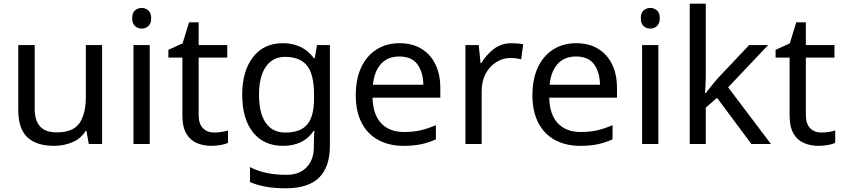

<svg xmlns="http://www.w3.org/2000/svg" viewBox="-20 -780 4566 1040"><path d="M533 -536V0H461L448 -71H444Q418 -29 372 -9.5Q326 10 274 10Q177 10 128 -36.5Q79 -83 79 -185V-536H168V-191Q168 -127 197 -95Q226 -63 287 -63Q376 -63 410.5 -113Q445 -163 445 -257V-536Z M791 -536V0H703V-536ZM748 -737Q768 -737 783.5 -723.5Q799 -710 799 -681Q799 -653 783.5 -639Q768 -625 748 -625Q726 -625 711 -639Q696 -653 696 -681Q696 -710 711 -723.5Q726 -737 748 -737Z M1140 -62Q1160 -62 1181 -65.5Q1202 -69 1215 -73V-6Q1201 1 1175 5.5Q1149 10 1125 10Q1083 10 1047.5 -4.5Q1012 -19 990 -55Q968 -91 968 -156V-468H892V-510L969 -545L1004 -659H1056V-536H1211V-468H1056V-158Q1056 -109 1079.5 -85.5Q1103 -62 1140 -62Z M1512 -546Q1565 -546 1607.5 -526Q1650 -506 1680 -465H1685L1697 -536H1767V9Q1767 124 1708.5 182Q1650 240 1527 240Q1469 240 1420.5 231.5Q1372 223 1334 206V125Q1413 167 1532 167Q1601 167 1640.5 126.5Q1680 86 1680 16V-5Q1680 -17 1681 -39.5Q1682 -62 1683 -71H1679Q1651 -30 1609.5 -10Q1568 10 1513 10Q1409 10 1350.5 -63Q1292 -136 1292 -267Q1292 -395 1350.5 -470.5Q1409 -546 1512 -546ZM1524 -472Q1457 -472 1420 -418.5Q1383 -365 1383 -266Q1383 -167 1419.5 -114.5Q1456 -62 1526 -62Q1607 -62 1644 -105.5Q1681 -149 1681 -246V-267Q1681 -377 1643 -424.5Q1605 -472 1524 -472Z M2144 -546Q2213 -546 2262.5 -516Q2312 -486 2338.5 -431.5Q2365 -377 2365 -304V-251H1998Q2000 -160 2044.5 -112.5Q2089 -65 2169 -65Q2220 -65 2259.5 -74.5Q2299 -84 2341 -102V-25Q2300 -7 2260 1.5Q2220 10 2165 10Q2089 10 2030.5 -21Q1972 -52 1939.5 -113.5Q1907 -175 1907 -264Q1907 -352 1936.5 -415Q1966 -478 2019.5 -512Q2073 -546 2144 -546ZM2143 -474Q2080 -474 2043.5 -433.5Q2007 -393 2000 -321H2273Q2272 -389 2241 -431.5Q2210 -474 2143 -474Z M2751 -546Q2766 -546 2783.5 -544.5Q2801 -543 2814 -540L2803 -459Q2790 -462 2774.5 -464Q2759 -466 2745 -466Q2704 -466 2668 -443.5Q2632 -421 2610.5 -380.5Q2589 -340 2589 -286V0H2501V-536H2573L2583 -438H2587Q2613 -482 2654 -514Q2695 -546 2751 -546Z M3101 -546Q3170 -546 3219.5 -516Q3269 -486 3295.5 -431.5Q3322 -377 3322 -304V-251H2955Q2957 -160 3001.5 -112.5Q3046 -65 3126 -65Q3177 -65 3216.5 -74.5Q3256 -84 3298 -102V-25Q3257 -7 3217 1.5Q3177 10 3122 10Q3046 10 2987.5 -21Q2929 -52 2896.5 -113.5Q2864 -175 2864 -264Q2864 -352 2893.5 -415Q2923 -478 2976.5 -512Q3030 -546 3101 -546ZM3100 -474Q3037 -474 3000.5 -433.5Q2964 -393 2957 -321H3230Q3229 -389 3198 -431.5Q3167 -474 3100 -474Z M3546 -536V0H3458V-536ZM3503 -737Q3523 -737 3538.5 -723.5Q3554 -710 3554 -681Q3554 -653 3538.5 -639Q3523 -625 3503 -625Q3481 -625 3466 -639Q3451 -653 3451 -681Q3451 -710 3466 -723.5Q3481 -737 3503 -737Z M3803 -363Q3803 -347 3801.5 -321Q3800 -295 3799 -276H3803Q3809 -284 3821 -299Q3833 -314 3845.5 -329.5Q3858 -345 3867 -355L4038 -536H4141L3924 -307L4156 0H4050L3864 -250L3803 -197V0H3716V-760H3803Z M4429 -62Q4449 -62 4470 -65.5Q4491 -69 4504 -73V-6Q4490 1 4464 5.5Q4438 10 4414 10Q4372 10 4336.5 -4.5Q4301 -19 4279 -55Q4257 -91 4257 -156V-468H4181V-510L4258 -545L4293 -659H4345V-536H4500V-468H4345V-158Q4345 -109 4368.5 -85.5Q4392 -62 4429 -62Z"/></svg>

Font: Noto Sans NKo Unjoined
Style: Regular
Weight: 400
Designer: Monotype Design Team
Foundry: Monotype Imaging Inc.
Version: Version 2.004